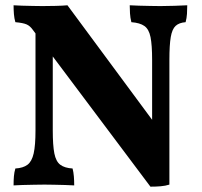

<svg xmlns="http://www.w3.org/2000/svg" viewBox="-20 -699 763 727"><path d="M549.6 7.8 104.4 -585.8Q94 -600.8 80.7 -606.6Q67.4 -612.4 38.2 -615Q34 -629.2 32.7 -645.6Q31.4 -662 31.4 -679Q43.2 -678 63.5 -677.5Q83.8 -677 105.1 -676.5Q126.4 -676 140.8 -676Q163.4 -676 190.8 -676.7Q218.2 -677.4 235.4 -679L570.2 -226.2ZM31.4 3Q31.4 -16.6 32.7 -31.9Q34 -47.2 38.2 -61Q67.6 -62.8 84.1 -75.2Q100.6 -87.6 107.5 -118.1Q114.4 -148.6 114.4 -205.6V-613L179.8 -608.2V-205.6Q179.8 -148.6 185.8 -118.1Q191.8 -87.6 208.3 -75.2Q224.8 -62.8 254.8 -61Q258.4 -47.2 259.7 -30.9Q261 -14.6 261 3Q246.6 2 226.4 1.5Q206.2 1 185.4 0.5Q164.6 0 148.8 0Q133 0 109.8 0.5Q86.6 1 65 1.5Q43.4 2 31.4 3ZM549.6 7.8 556 -145.6V-472.4Q556 -528.2 550 -558.3Q544 -588.4 526.9 -600.5Q509.8 -612.6 477.4 -615Q473.2 -632 472.2 -648.6Q471.2 -665.2 471.2 -679Q485.2 -678 506.5 -677.5Q527.8 -677 549.7 -676.5Q571.6 -676 587.4 -676Q610.8 -676 640.5 -677Q670.2 -678 689 -679Q689 -663 688 -646.7Q687 -630.4 682.8 -615Q658.4 -613.2 645.1 -601.1Q631.8 -589 626.6 -558.9Q621.4 -528.8 621.4 -472.4V0Q606.2 4.8 588.3 6.3Q570.4 7.8 549.6 7.8Z"/></svg>

Font: Vollkorn
Style: Regular
Weight: 400
Designer: Friedrich Althausen
Foundry: Friedrich Althausen
Version: Version 4.104